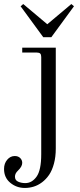

<svg xmlns="http://www.w3.org/2000/svg" viewBox="-58 -692 398 950"><path d="M44 -661 57 -672 176 -572 295 -672 308 -661 196 -508H156ZM-38 144Q-38 117 -22.5 98.5Q-7 80 15 80Q32 80 42 90Q52 100 52 114Q52 132 31 152Q16 166 16 182Q16 200 32 207Q48 214 67 214Q100 214 123 182Q146 150 146 71V-410Q146 -422 141 -427Q136 -432 124 -432H52V-456H218V43Q218 84 209 117.5Q200 151 185 173Q170 195 150 210Q130 225 108.5 231.5Q87 238 65 238Q24 238 -7 212.5Q-38 187 -38 144Z"/></svg>

Font: Old Standard TT
Style: Regular
Weight: 400
Designer: Alexey Kryukov <alexios@thessalonica.org.ru>
Version: Version 2.2